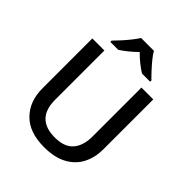

<svg xmlns="http://www.w3.org/2000/svg" viewBox="-256 -1091 1252 1252"><g transform="rotate(45 369.5 -465.5)"><path d="M650 -252Q650 -178 619.5 -118.5Q589 -59 526 -24.5Q463 10 366 10Q230 10 159 -62.5Q88 -135 88 -254V-714H199V-260Q199 -172 242 -128Q285 -84 371 -84Q460 -84 500.5 -131.5Q541 -179 541 -261V-714H650ZM429 -941Q441 -919 463.5 -891.5Q486 -864 510.5 -837.5Q535 -811 554 -793V-781H479Q453 -797 424 -820Q395 -843 369 -870Q342 -843 314 -820.5Q286 -798 260 -781H187V-793Q206 -812 229.5 -838Q253 -864 275 -891.5Q297 -919 311 -941Z"/></g></svg>

Font: Noto Sans Javanese Medium
Style: Regular
Weight: 500
Version: Version 2.004